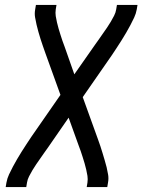

<svg xmlns="http://www.w3.org/2000/svg" viewBox="-20 -540 640 775"><path d="M3 215 6 197Q9 180 16.5 164Q24 148 32 133Q40 118 49 102.5Q58 87 67.5 72Q77 57 86.5 42.5Q96 28 106 13L224 -157L163 -326Q158 -340 153 -354.5Q148 -369 143.5 -383Q139 -397 135 -411.5Q131 -426 127.5 -440.5Q124 -455 121.5 -470.5Q119 -486 122 -502L125 -520H208L205 -502Q203 -488 205 -475Q207 -462 210 -449.5Q213 -437 216.5 -424.5Q220 -412 224 -400Q228 -388 232 -375.5Q236 -363 241 -351L280 -240L364 -360Q372 -371 380 -382.5Q388 -394 396 -405.5Q404 -417 412 -428.5Q420 -440 427 -452Q434 -464 440.5 -476.5Q447 -489 449 -502L452 -520H535L532 -502Q529 -485 521.5 -469Q514 -453 506 -438Q498 -423 489 -407.5Q480 -392 470.5 -377Q461 -362 451.5 -347.5Q442 -333 432 -318L314 -148L375 21Q380 35 385 49.5Q390 64 394 78Q398 92 402.5 106.5Q407 121 410.5 135.5Q414 150 416.5 165.5Q419 181 416 197L413 215H330L333 197Q335 183 333 170Q331 157 328 144.5Q325 132 321.5 119.5Q318 107 314 95Q310 83 306 70.5Q302 58 297 46L257 -65L174 55Q166 66 158 77.5Q150 89 142 100.5Q134 112 126 123.5Q118 135 111 147Q104 159 97.5 171.5Q91 184 89 197L86 215Z"/></svg>

Font: Iosevka Etoile
Style: Italic
Weight: 400
Italic angle: -9°
Designer: Belleve Invis
Foundry: Belleve Invis
Version: Version 22.1.2; ttfautohint (v1.8.4)